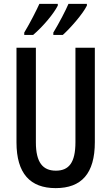

<svg xmlns="http://www.w3.org/2000/svg" viewBox="-20 -960 574 990"><path d="M428 -931V-940H333C321 -911 285 -841 255 -792V-780H304C343 -815 407 -888 428 -931ZM278 -931V-940H183C169 -909 136 -843 105 -792V-780H151C200 -822 255 -886 278 -931ZM469 -227V-714H369V-227C369 -121 335 -80 268 -80C201 -80 165 -122 165 -226V-714H65V-226C65 -65 136 10 267 10C400 10 469 -65 469 -227Z"/></svg>

Font: Noto Sans Khmer ExtraCondensed Medium
Style: Regular
Weight: 500
Width: 2
Designer: Danh Hong and the Monotype Design Team
Foundry: Monotype Imaging Inc.
Version: Version 2.004